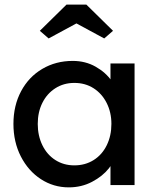

<svg xmlns="http://www.w3.org/2000/svg" viewBox="-20 -799 673 829"><path d="M561 0H457V-125L477 -132Q477 -106 450 -72Q423 -38 377.5 -14Q332 10 277 10Q211 10 156.5 -25.5Q102 -61 70 -123.5Q38 -186 38 -264Q38 -343 71 -405Q104 -467 162.5 -501.5Q221 -536 294 -536Q349 -536 393 -511Q437 -486 462 -449.5Q487 -413 487 -381L457 -389V-525H561ZM461 -264Q461 -314 440.5 -354.5Q420 -395 384 -418Q348 -441 301 -441Q255 -441 219 -418Q183 -395 163 -355Q143 -315 143 -264Q143 -213 163 -172Q183 -131 219 -108Q255 -85 301 -85Q348 -85 384.5 -108Q421 -131 441 -172Q461 -213 461 -264ZM325 -706 190 -633 152 -666 267 -779H353L468 -666L430 -633L295 -706Z"/></svg>

Font: Lexend
Style: Regular
Weight: 400
Designer: Thomas Jockin
Foundry: Lexend
Version: Version 1.000